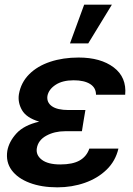

<svg xmlns="http://www.w3.org/2000/svg" viewBox="-20 -802 577 832"><path d="M343.3 -285.2 339.8 -263.7 335 -233.4H262.2Q216.3 -233.4 180.9 -214.1Q145.5 -194.8 139.6 -159.7Q134.8 -129.9 161.4 -109.6Q188 -89.4 241.2 -89.4Q294.9 -89.4 325.2 -106.7Q355.5 -124 367.2 -158.2H493.2Q480.5 -104 441.9 -66.7Q403.3 -29.3 347.7 -9.8Q292 9.8 228.5 9.8Q159.7 9.8 108.2 -9.8Q56.6 -29.3 30.5 -64.7Q4.4 -100.1 11.7 -148.4Q19 -188.5 51.3 -223.9Q83.5 -259.3 149.9 -274.9Q94.2 -291.5 75.2 -325Q56.2 -358.4 62 -394Q70.8 -444.3 106.2 -480Q141.6 -515.6 197.3 -534.2Q252.9 -552.7 320.8 -552.7Q416 -552.7 472.7 -510Q529.3 -467.3 522.5 -391.6H396Q396 -421.9 370.4 -438Q344.7 -454.1 299.3 -454.1Q250.5 -454.1 220.7 -434.3Q190.9 -414.6 185.5 -386.2Q181.6 -358.4 204.8 -341.8Q228 -325.2 277.3 -325.2H350.1ZM283.2 -613.8 344.7 -781.7H464.8L362.3 -613.8Z"/></svg>

Font: Inter Display Semi Bold
Style: Italic
Weight: 600
Italic angle: -9.39999°
Designer: Rasmus Andersson
Foundry: rsms
Version: Version 4.000;git-4fc901f